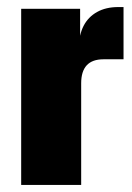

<svg xmlns="http://www.w3.org/2000/svg" viewBox="-20 -524 375 544"><path d="M330 -504V-356H273Q210 -356 210 -288V-261H204V-392Q204 -426 217 -451Q230 -476 255 -490Q280 -504 315 -504ZM210 0H40V-499H207V-384L210 -404Z"/></svg>

Font: Teko Variable Light
Style: Regular
Weight: 300
Designer: Manushi Parikh, Jonny Pinhorn
Foundry: Indian Type Foundry
Version: Version 3.000